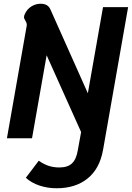

<svg xmlns="http://www.w3.org/2000/svg" viewBox="-20 -738 704 1025"><path d="M118 211 187 120Q214 139 240 147.5Q266 156 297 156Q341 156 364 134.5Q387 113 395 66L413 -33L229 -443L151 0H17L122 -597Q123 -600 123 -605Q123 -616 115.5 -627.5Q108 -639 108 -646Q108 -654 113 -664Q125 -690 148 -704Q171 -718 197 -718Q236 -718 249 -688L449 -240L530 -700H664L530 63Q512 163 447.5 215Q383 267 282 267Q234 267 190.5 252.5Q147 238 118 211Z"/></svg>

Font: Niramit
Style: Bold Italic
Weight: 700
Italic angle: -10°
Designer: Katatrad Aksorn Co.,Ltd.
Foundry: Cadson Demak Co.,Ltd.
Version: Version 1.001; ttfautohint (v1.6)